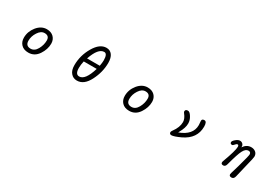

<svg xmlns="http://www.w3.org/2000/svg" viewBox="93 -1943 4813 3297"><g transform="rotate(30 2500.0 -294.5)"><path d="M318.4 -32.2Q269.5 -84 269.5 -165Q269.5 -287.1 350.6 -387.7Q432.6 -487.3 541 -487.3Q627 -487.3 677.7 -437.5Q728.5 -386.7 728.5 -307.6Q728.5 -195.3 657.2 -87.9Q584 21.5 461.9 21.5Q369.1 21.5 318.4 -32.2ZM587.9 -142.6Q634.8 -227.5 634.8 -317.4Q634.8 -410.2 541 -410.2Q468.8 -410.2 416 -328.1Q363.3 -248 363.3 -160.2Q363.3 -56.6 461.9 -56.6Q541 -56.6 587.9 -142.6Z M1303.7 -34.2Q1256.8 -86.9 1256.8 -189.5Q1256.8 -380.9 1356.4 -551.8Q1456.1 -722.7 1587.9 -722.7Q1660.2 -722.7 1701.2 -668Q1742.2 -612.3 1742.2 -512.7Q1742.2 -329.1 1652.3 -154.3Q1563.5 20.5 1423.8 20.5Q1349.6 20.5 1303.7 -34.2ZM1652.3 -509.8Q1652.3 -641.6 1588.9 -641.6Q1470.7 -641.6 1387.7 -397.5H1639.6Q1652.3 -466.8 1652.3 -509.8ZM1621.1 -324.2H1364.3Q1346.7 -248 1346.7 -186.5Q1346.7 -60.5 1423.8 -60.5Q1483.4 -60.5 1532.2 -126Q1581.1 -191.4 1621.1 -324.2Z M2318.4 -32.2Q2269.5 -84 2269.5 -165Q2269.5 -287.1 2350.6 -387.7Q2432.6 -487.3 2541 -487.3Q2627 -487.3 2677.7 -437.5Q2728.5 -386.7 2728.5 -307.6Q2728.5 -195.3 2657.2 -87.9Q2584 21.5 2461.9 21.5Q2369.1 21.5 2318.4 -32.2ZM2587.9 -142.6Q2634.8 -227.5 2634.8 -317.4Q2634.8 -410.2 2541 -410.2Q2468.8 -410.2 2416 -328.1Q2363.3 -248 2363.3 -160.2Q2363.3 -56.6 2461.9 -56.6Q2541 -56.6 2587.9 -142.6Z M3259.8 -18.6Q3259.8 -31.2 3279.3 -58.6Q3361.3 -168.9 3361.3 -273.4Q3361.3 -340.8 3299.8 -416Q3287.1 -431.6 3287.1 -445.3Q3287.1 -487.3 3337.9 -487.3Q3374 -487.3 3412.1 -424.8Q3451.2 -364.3 3451.2 -295.9Q3451.2 -210 3388.7 -100.6L3377.9 -79.1Q3622.1 -168.9 3622.1 -364.3L3617.2 -431.6L3616.2 -448.2Q3616.2 -487.3 3664.1 -487.3Q3714.8 -487.3 3714.8 -386.7Q3714.8 -151.4 3475.6 -37.1Q3349.6 21.5 3299.8 21.5Q3259.8 21.5 3259.8 -18.6Z M4508.8 94.7Q4508.8 85 4516.6 61.5L4562.5 -93.8Q4629.9 -335.9 4629.9 -363.3Q4629.9 -412.1 4582 -412.1Q4525.4 -412.1 4485.4 -334Q4446.3 -259.8 4386.7 -34.2Q4372.1 25.4 4330.1 25.4Q4286.1 25.4 4286.1 -10.7Q4286.1 -24.4 4294.9 -45.9Q4388.7 -300.8 4388.7 -375Q4388.7 -412.1 4365.2 -412.1Q4344.7 -412.1 4318.4 -377.9Q4301.8 -355.5 4283.2 -355.5Q4247.1 -355.5 4247.1 -389.6Q4247.1 -414.1 4290 -450.2Q4331.1 -487.3 4371.1 -487.3Q4403.3 -487.3 4425.8 -464.8Q4446.3 -443.4 4446.3 -415L4445.3 -404.3V-399.4Q4503.9 -487.3 4594.7 -487.3Q4647.5 -487.3 4683.6 -457Q4719.7 -426.8 4719.7 -373Q4719.7 -344.7 4678.7 -184.6Q4637.7 -23.4 4617.2 73.2Q4604.5 134.8 4555.7 134.8Q4508.8 134.8 4508.8 94.7Z"/></g></svg>

Font: jf-openhuninn-1.1
Style: Regular
Weight: 400
Designer: [Kosugi Maru]
      Designed by Motoya company      

      [Varela Round]
      Joe Prince(Latin component); Avraham Co
Foundry: justfont CO.,LTD.
Version: 1.1